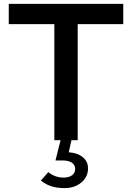

<svg xmlns="http://www.w3.org/2000/svg" viewBox="-20 -720 678 986"><path d="M311 246Q273 246 242.5 236Q212 226 190 207L228 164Q263 192 306 192Q334 192 350 180Q366 168 366 147Q366 127 349 115.5Q332 104 301 104H265L291 0H259V-596H25V-700H613V-596H379V0H347L333 62Q378 65 405 87Q432 109 432 145Q432 188 398 217Q364 246 311 246Z"/></svg>

Font: Red Hat Text Medium
Style: Regular
Weight: 500
Designer: Pentagram, MCKL
Foundry: Pentagram, MCKL
Version: Version 1.023